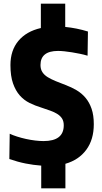

<svg xmlns="http://www.w3.org/2000/svg" viewBox="-20 -894 557 1048"><path d="M205 10Q163 7 120 -1.5Q77 -10 31 -26L33 -164Q50 -156 73.5 -148.5Q97 -141 122 -135.5Q147 -130 172 -127Q197 -124 218 -124Q328 -124 328 -210Q328 -232 319 -246.5Q310 -261 293.5 -271.5Q277 -282 254.5 -290Q232 -298 205 -307Q172 -317 141.5 -332Q111 -347 88 -373Q65 -399 51 -439Q37 -479 37 -539Q37 -619 80.5 -671Q124 -723 203 -741V-874H336V-747Q398 -741 460 -722L458 -590Q438 -596 416 -600.5Q394 -605 372.5 -608.5Q351 -612 331.5 -614Q312 -616 297 -616Q201 -616 201 -539Q201 -516 211.5 -500Q222 -484 241 -472.5Q260 -461 284.5 -451Q309 -441 338 -430Q370 -418 398 -401.5Q426 -385 447 -360Q468 -335 480 -300Q492 -265 492 -216Q492 -132 451 -76.5Q410 -21 337 0V134H205Z"/></svg>

Font: Encode Sans Compressed
Style: ExtraBold
Weight: 800
Designer: Pablo Impallari, Andres Torresi
Foundry: Pablo Impallari, Andres Torresi
Version: Version 1.000; ttfautohint (v1.00) -l 8 -r 50 -G 200 -x 14 -